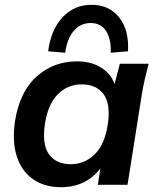

<svg xmlns="http://www.w3.org/2000/svg" viewBox="-20 -771 660 801"><path d="M234 10Q165 10 117 -24Q69 -58 49.5 -120.5Q30 -183 43 -268Q63 -390 133.5 -452.5Q204 -515 302 -515Q359 -515 401 -489.5Q443 -464 458 -420L480 -505H600Q592 -474 584.5 -442Q577 -410 572 -379L512 0H388L399 -69Q372 -32 330 -11Q288 10 234 10ZM275 -86Q333 -86 374.5 -126.5Q416 -167 429 -248Q443 -336 412.5 -377.5Q382 -419 321 -419Q263 -419 222 -378.5Q181 -338 168 -258Q154 -170 184 -128Q214 -86 275 -86ZM252 -551 181 -557Q192 -646 240.5 -698.5Q289 -751 362 -751Q435 -751 477 -698.5Q519 -646 514 -557L442 -551Q444 -610 422 -642.5Q400 -675 358 -675Q316 -675 288 -642.5Q260 -610 252 -551Z"/></svg>

Font: Mulish
Style: Bold Italic
Weight: 700
Italic angle: -9°
Designer: Vernon Adams
Foundry: Vernon Adams
Version: Version 3.603; ttfautohint (v1.8.3)